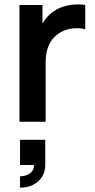

<svg xmlns="http://www.w3.org/2000/svg" viewBox="-20 -563 439 888"><path d="M72.7 252.5Q84.1 252.5 98.8 248.5Q113.4 244.5 125.3 232.8Q137.2 221.2 137 200.2H72.7V83.5H189.3V200.2Q189.3 231.2 174.2 255.1Q159.1 278.9 132.6 292Q106.2 305 72.7 305ZM70 0V-540H176.5V-408.5L163.5 -425.5Q174 -453.2 190.9 -475.3Q207.8 -497.5 230.5 -511.7Q249.8 -525.1 274 -532.7Q298.2 -540.2 323.8 -542Q349.3 -543.8 374.2 -540V-427.5Q348.6 -434.8 317.8 -431.6Q286.9 -428.5 262.3 -414.7Q237.9 -401.4 222.1 -380.7Q206.2 -359.9 198.7 -333.9Q191.2 -307.8 191.2 -274.3V0Z"/></svg>

Font: Manrope
Style: Regular
Weight: 400
Designer: Mikhail Sharanda
Foundry: Mikhail Sharanda
Version: Version 4.503